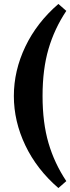

<svg xmlns="http://www.w3.org/2000/svg" viewBox="-20 -785 355 970"><path d="M195 -300Q195 -165 225 -62.5Q255 40 315 130L275 165Q166 71 108 -50.5Q50 -172 50 -300Q50 -428 108 -549.5Q166 -671 275 -765L315 -730Q255 -640 225 -537.5Q195 -435 195 -300Z"/></svg>

Font: Prosto One
Style: Regular
Weight: 400
Designer: Pavel Emelyanov and Jovanny lemonad
Foundry: Pavel Emelyanov and Jovanny Lemonad
Version: Version 1.001